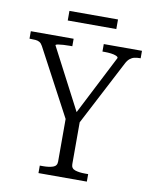

<svg xmlns="http://www.w3.org/2000/svg" viewBox="-92 -916 787 985"><g transform="rotate(10 301.5 -423.5)"><path d="M266 -315 278 -275 81 -645Q74 -658 65 -663.5Q56 -669 44 -670Q32 -671 17 -671H12V-710H235V-671H221Q205 -671 188.5 -670Q172 -669 160.5 -667Q149 -665 149 -661L329 -316L301 -314L474 -652Q474 -658 463.5 -662.5Q453 -667 437 -669Q421 -671 404 -671H392V-710H591V-671H587Q571 -671 558.5 -668Q546 -665 535 -656Q524 -647 515 -629L330 -274L340 -315V-75Q340 -53 360.5 -46Q381 -39 413 -39H429V0H177V-39H194Q225 -39 245.5 -46Q266 -53 266 -75ZM189 -847H442V-797H189Z"/></g></svg>

Font: Roboto Serif 28pt Condensed Light
Style: Regular
Weight: 300
Width: 3
Designer: Greg Gazdowicz
Foundry: Commercial Type
Version: Version 1.008